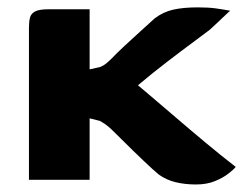

<svg xmlns="http://www.w3.org/2000/svg" viewBox="-20 -485 664 518"><path d="M508.2 12.7Q479.2 12.7 453.9 6.6Q428.6 0.5 408.3 -14.1Q401.2 -20.1 390.2 -29.9Q379.2 -39.8 366.2 -52.4Q353.1 -65 339.5 -78Q326 -91.1 314 -103.2Q301.9 -115.3 292.5 -124.4Q280.4 -136.7 271.9 -143.8Q263.4 -150.9 249.6 -158.8L221.8 -165.7V0H58.1V-409.5Q58.1 -426.2 60.8 -437.1Q63.5 -448.1 74.5 -454Q85.4 -460 111.1 -460Q138.8 -460 166.6 -460Q194.4 -460 221.8 -460Q221.8 -445.3 221.8 -423.5Q221.8 -401.8 221.8 -378.2Q221.8 -354.7 221.8 -333.3Q221.8 -311.9 221.8 -297.9L249.9 -304.1Q258.6 -307.5 265.3 -312.8Q271.9 -318.2 281.6 -327.5Q294.2 -341 315 -360.3Q335.8 -379.6 358.6 -400.3Q381.5 -421 397.4 -435.5Q420.3 -452.9 447.5 -459Q474.8 -465.1 513.2 -465.1Q541.6 -465.1 560.5 -462.6Q579.5 -460.1 601.2 -456Q599.2 -455 588.7 -444.8Q578.3 -434.6 565.7 -423.1Q553.2 -411.6 545.7 -404.5Q510.2 -378.1 470.3 -348.2Q430.5 -318.4 392.7 -288.3Q355 -258.2 324.7 -230.3L325.9 -276.5Q352.2 -255.3 385.2 -227.1Q418.3 -199 456.2 -166.5Q494.1 -133.9 534.7 -100.1Q575.2 -66.3 615.9 -34.7Q610.7 -27.8 596.3 -16.7Q582 -5.5 560 3.6Q538 12.7 508.2 12.7Z"/></svg>

Font: Genos Thin
Style: Regular
Weight: 100
Designer: Robert E. Leuschke
Foundry: Robert E. Leuschke
Version: Version 1.010